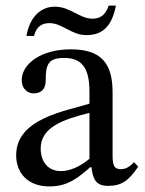

<svg xmlns="http://www.w3.org/2000/svg" viewBox="-20 -662 520 689"><path d="M157 7C221 7 257 -21 304 -62H308C314 -18 324 5 368 5C419 5 443 -16 476 -64L461 -80C447 -65 433 -55 414 -55C393 -55 384 -63 384 -104V-331C384 -435 343 -485 234 -485C125 -485 58 -431 58 -375C58 -342 80 -327 100 -327C128 -327 144 -342 144 -373C144 -433 154 -454 211 -454C271 -454 301 -421 301 -334V-290C215 -263 38 -237 38 -105C38 -41 80 7 157 7ZM301 -92C267 -64 231 -48 198 -48C155 -48 126 -79 126 -129C126 -207 210 -234 301 -257ZM102 -533C111 -569 133 -579 157 -579C205 -579 235 -536 290 -536C346 -536 381 -565 396 -642H370C358 -604 335 -595 312 -595C264 -595 234 -638 176 -638C126 -638 86 -600 75 -533Z"/></svg>

Font: STIX Two Text
Style: Regular
Weight: 400
Designer: Ross Mills, John Hudson & Paul Hanslow, Tiro Typeworks Ltd; with prior portions MicroPress Inc., and Coen Hoffman.
Foundry: Tiro Typeworks Ltd
Version: Version 2.13 b171